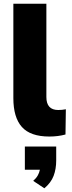

<svg xmlns="http://www.w3.org/2000/svg" viewBox="-20 -725 388 1035"><path d="M246 11Q144 11 98 -40.5Q52 -92 52 -196V-705H230V-202Q230 -132 294 -132Q304 -132 314.5 -133Q325 -134 335 -136L333 0Q293 11 246 11ZM219 290 159 250Q175 236 183.5 221Q192 206 195 190H114V65H283V140Q283 186 269 223Q255 260 219 290Z"/></svg>

Font: Nunito Sans Black
Style: Regular
Weight: 900
Designer: Vernon Adams
Foundry: Vernon Adams
Version: Version 3.006; ttfautohint (v1.8.3)